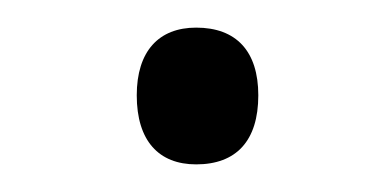

<svg xmlns="http://www.w3.org/2000/svg" viewBox="-20 -108 284 139"><path d="M79 -39C79 -6 95 11 122 11C151 11 167 -6 167 -39C167 -71 151 -88 122 -88C95 -88 79 -71 79 -39Z"/></svg>

Font: Noto Sans Meetei Mayek Light
Style: Regular
Weight: 300
Designer: Monotype Design Team and Neelakash Kshetrimayum
Foundry: Monotype Imaging Inc.
Version: Version 2.002